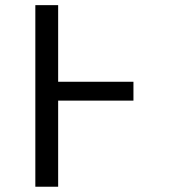

<svg xmlns="http://www.w3.org/2000/svg" viewBox="-20 -708 640 728"><path d="M486 -326.5H200.5V0H114V-688.5H200.5V-398H486Z"/></svg>

Font: Fast_Mono
Style: Regular
Weight: 400
Monospace: yes
Designer: Carrois Corporate, Edenspiekermann AG, Nikita Prokopov
Foundry: Carrois Corporate, Edenspiekermann AG, Nikita Prokopov
Version: Version 5.002